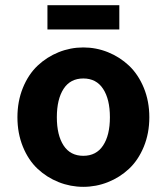

<svg xmlns="http://www.w3.org/2000/svg" viewBox="-20 -705 640 737"><path d="M162.1 -591.8V-685.1H438V-591.8ZM394.5 -5.9Q349.1 12.2 299.8 12.2Q250.5 12.2 205.1 -5.9Q159.7 -23.9 124.3 -57.1Q88.9 -90.3 67.9 -141.8Q46.9 -193.4 46.9 -254.9Q46.9 -316.4 67.9 -367.9Q88.9 -419.4 124.3 -452.9Q159.7 -486.3 205.1 -504.6Q250.5 -522.9 299.8 -522.9Q349.1 -522.9 394.5 -504.6Q439.9 -486.3 475.3 -452.9Q510.7 -419.4 532 -367.9Q553.2 -316.4 553.2 -254.9Q553.2 -193.4 532 -141.8Q510.7 -90.3 475.3 -57.1Q439.9 -23.9 394.5 -5.9ZM401.9 -254.9Q401.9 -324.2 375.7 -364Q349.6 -403.8 299.8 -403.8Q250 -403.8 224.1 -364Q198.2 -324.2 198.2 -254.9Q198.2 -186 224.1 -146.5Q250 -106.9 299.8 -106.9Q349.6 -106.9 375.7 -146.5Q401.9 -186 401.9 -254.9Z"/></svg>

Font: Office Code Pro Bold
Style: Regular
Weight: 700
Designer: Nathan Rutzky & Paul D. Hunt
Foundry: Adobe Systems Incorporated
Version: Version 1.004;PS 001.004;hotconv 1.0.70;makeotf.lib2.5.58329